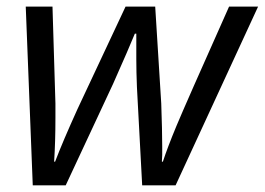

<svg xmlns="http://www.w3.org/2000/svg" viewBox="-20 -555 793 575"><path d="M405.8 0 390.1 -293.9Q388.2 -339.8 388.2 -377.9V-454.1H383.8L359.4 -396.5L318.8 -304.2L176.8 0H78.1L57.1 -535.2H137.2L146 -245.1V-202.1Q146 -130.4 142.1 -70.8H145Q168 -131.3 211.9 -228L356 -535.2H444.8L462.9 -245.1Q465.8 -163.1 465.8 -117.2V-91.3L464.8 -70.8H467.8Q481.4 -112.8 508.3 -177.5Q535.2 -242.2 666 -535.2H752.9L505.9 0Z"/></svg>

Font: CAA NEO Sans
Style: Italic
Weight: 400
Italic angle: -12°
Version: Version 1.10